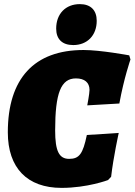

<svg xmlns="http://www.w3.org/2000/svg" viewBox="-20 -902 654 933"><path d="M336 -683C404 -683 450 -730 450 -801C450 -852 421 -882 368 -882C299 -882 253 -835 253 -763C253 -712 282 -683 336 -683ZM279 11C405 11 505 -27 505 -27L520 -43C531 -139 557 -256 557 -256L402 -246C383 -154 365 -130 316 -130C267 -130 248 -168 248 -268C248 -450 276 -521 349 -521C391 -521 415 -501 415 -465C415 -447 404 -390 404 -390L560 -399C582 -521 614 -613 614 -613L608 -633C608 -633 469 -659 386 -659C146 -659 18 -520 18 -259C18 -86 112 11 279 11Z"/></svg>

Font: Alegreya SC Black
Style: Italic
Weight: 900
Italic angle: -7°
Designer: Juan Pablo del Peral
Foundry: Huerta Tipografica
Version: Version 2.007;PS 002.007;hotconv 1.0.88;makeotf.lib2.5.64775